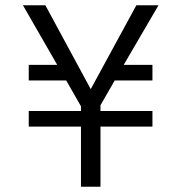

<svg xmlns="http://www.w3.org/2000/svg" viewBox="-20 -708 687 728"><path d="M89 -228V-287H287V-305L231 -403H89V-462H197L67 -688H152L324 -370L497 -688H581L449 -462H558V-403H415L361 -309V-287H558V-228H361V0H287V-228Z"/></svg>

Font: Outfit Light
Style: Regular
Weight: 300
Designer: Rodrigo Fuenzalida
Foundry: fragTYPE
Version: Version 1.100; ttfautohint (v1.8.4.7-5d5b)